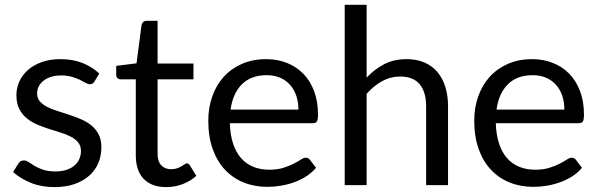

<svg xmlns="http://www.w3.org/2000/svg" viewBox="-20 -756 2443 784"><path d="M365.5 -423Q359.5 -412 347 -412Q339.5 -412 330 -417.5Q320.5 -423 306.8 -429.8Q293 -436.5 274 -442.2Q255 -448 229 -448Q206.5 -448 188.5 -442.2Q170.5 -436.5 157.8 -426.5Q145 -416.5 138.2 -403.2Q131.5 -390 131.5 -374.5Q131.5 -355 142.8 -342Q154 -329 172.5 -319.5Q191 -310 214.5 -302.8Q238 -295.5 262.8 -287.2Q287.5 -279 311 -269Q334.5 -259 353 -244Q371.5 -229 382.8 -207.2Q394 -185.5 394 -155Q394 -120 381.5 -90.2Q369 -60.5 344.5 -38.8Q320 -17 284.5 -4.5Q249 8 202.5 8Q149.5 8 106.5 -9.2Q63.5 -26.5 33.5 -53.5L54.5 -87.5Q58.5 -94 64 -97.5Q69.5 -101 78 -101Q87 -101 97 -94Q107 -87 121.2 -78.5Q135.5 -70 156 -63Q176.5 -56 207 -56Q233 -56 252.5 -62.8Q272 -69.5 285 -81Q298 -92.5 304.2 -107.5Q310.5 -122.5 310.5 -139.5Q310.5 -160.5 299.2 -174.2Q288 -188 269.5 -197.8Q251 -207.5 227.2 -214.8Q203.5 -222 178.8 -230Q154 -238 130.2 -248.2Q106.5 -258.5 88 -274Q69.5 -289.5 58.2 -312.2Q47 -335 47 -367.5Q47 -396.5 59 -423.2Q71 -450 94 -470.2Q117 -490.5 150.5 -502.5Q184 -514.5 227 -514.5Q277 -514.5 316.8 -498.8Q356.5 -483 385.5 -455.5Z M659 8Q599 8 566.8 -25.5Q534.5 -59 534.5 -122V-432H473.5Q465.5 -432 460 -436.8Q454.5 -441.5 454.5 -451.5V-487L537.5 -497.5L558 -654Q559.5 -661.5 564.8 -666.2Q570 -671 578.5 -671H623.5V-496.5H770V-432H623.5V-128Q623.5 -96 639 -80.5Q654.5 -65 679 -65Q693 -65 703.2 -68.8Q713.5 -72.5 721 -77Q728.5 -81.5 733.8 -85.2Q739 -89 743 -89Q750 -89 755.5 -80.5L781.5 -38Q758.5 -16.5 726 -4.2Q693.5 8 659 8Z M1198.5 -308.5Q1198.5 -339.5 1189.8 -365.2Q1181 -391 1164.2 -409.8Q1147.5 -428.5 1123.5 -438.8Q1099.5 -449 1069 -449Q1005 -449 967.8 -411.8Q930.5 -374.5 921.5 -308.5ZM1270.5 -71Q1254 -51 1231 -36.2Q1208 -21.5 1181.8 -12Q1155.5 -2.5 1127.5 2.2Q1099.5 7 1072 7Q1019.5 7 975.2 -10.8Q931 -28.5 898.8 -62.8Q866.5 -97 848.5 -147.5Q830.5 -198 830.5 -263.5Q830.5 -316.5 846.8 -362.5Q863 -408.5 893.5 -442.2Q924 -476 968 -495.2Q1012 -514.5 1067 -514.5Q1112.5 -514.5 1151.2 -499.2Q1190 -484 1218.2 -455.2Q1246.5 -426.5 1262.5 -384.2Q1278.5 -342 1278.5 -288Q1278.5 -267 1274 -260Q1269.5 -253 1257 -253H918.5Q920 -205 931.8 -169.5Q943.5 -134 964.5 -110.2Q985.5 -86.5 1014.5 -74.8Q1043.5 -63 1079.5 -63Q1113 -63 1137.2 -70.8Q1161.5 -78.5 1179 -87.5Q1196.5 -96.5 1208.2 -104.2Q1220 -112 1228.5 -112Q1239.5 -112 1245.5 -103.5Z M1477 -439Q1509.5 -473.5 1549 -494Q1588.5 -514.5 1640 -514.5Q1681.5 -514.5 1713.2 -500.8Q1745 -487 1766.2 -461.8Q1787.5 -436.5 1798.5 -401Q1809.5 -365.5 1809.5 -322.5V0H1720V-322.5Q1720 -380 1693.8 -411.8Q1667.5 -443.5 1614 -443.5Q1574.5 -443.5 1540.2 -424.5Q1506 -405.5 1477 -373V0H1387.5V-736.5H1477Z M2284.5 -308.5Q2284.5 -339.5 2275.8 -365.2Q2267 -391 2250.2 -409.8Q2233.5 -428.5 2209.5 -438.8Q2185.5 -449 2155 -449Q2091 -449 2053.8 -411.8Q2016.5 -374.5 2007.5 -308.5ZM2356.5 -71Q2340 -51 2317 -36.2Q2294 -21.5 2267.8 -12Q2241.5 -2.5 2213.5 2.2Q2185.5 7 2158 7Q2105.5 7 2061.2 -10.8Q2017 -28.5 1984.8 -62.8Q1952.5 -97 1934.5 -147.5Q1916.5 -198 1916.5 -263.5Q1916.5 -316.5 1932.8 -362.5Q1949 -408.5 1979.5 -442.2Q2010 -476 2054 -495.2Q2098 -514.5 2153 -514.5Q2198.5 -514.5 2237.2 -499.2Q2276 -484 2304.2 -455.2Q2332.5 -426.5 2348.5 -384.2Q2364.5 -342 2364.5 -288Q2364.5 -267 2360 -260Q2355.5 -253 2343 -253H2004.5Q2006 -205 2017.8 -169.5Q2029.5 -134 2050.5 -110.2Q2071.5 -86.5 2100.5 -74.8Q2129.5 -63 2165.5 -63Q2199 -63 2223.2 -70.8Q2247.5 -78.5 2265 -87.5Q2282.5 -96.5 2294.2 -104.2Q2306 -112 2314.5 -112Q2325.5 -112 2331.5 -103.5Z"/></svg>

Font: Lato-Regular
Style: Regular
Weight: 400
Designer: Lukasz Dziedzic with Adam Twardoch and Botio Nikoltchev
Foundry: tyPoland Lukasz Dziedzic
Version: Version 2.015; 2015-08-06; http://www.latofonts.com/